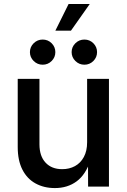

<svg xmlns="http://www.w3.org/2000/svg" viewBox="-20 -935 635 962"><path d="M254.9 7.3Q200.2 7.3 158 -15.9Q115.7 -39.1 92.3 -85Q68.8 -130.9 68.8 -198.2V-540H177.7V-211.9Q177.7 -152.8 208.3 -120.1Q238.8 -87.4 291.5 -87.4Q327.6 -87.4 355.7 -102.8Q383.8 -118.2 400.1 -148.4Q416.5 -178.7 416.5 -222.2V-540H525.9V0H421.4L420.9 -132.8H433.6Q409.7 -60.1 364 -26.4Q318.4 7.3 254.9 7.3ZM402.8 -610.8Q376.5 -610.8 357.7 -629.4Q338.9 -647.9 338.9 -673.8Q338.9 -699.7 357.7 -718.3Q376.5 -736.8 402.8 -736.8Q429.2 -736.8 447.8 -718.3Q466.3 -699.7 466.3 -673.8Q466.3 -647.9 447.8 -629.4Q429.2 -610.8 402.8 -610.8ZM193.8 -610.8Q167.5 -610.8 148.7 -629.4Q129.9 -647.9 129.9 -673.8Q129.9 -699.7 148.7 -718.3Q167.5 -736.8 193.8 -736.8Q220.2 -736.8 238.8 -718.3Q257.3 -699.7 257.3 -673.8Q257.3 -647.9 238.8 -629.4Q220.2 -610.8 193.8 -610.8ZM257.3 -781.2 323.7 -915H429.7L335.4 -781.2Z"/></svg>

Font: V-Inter
Style: Medium-500
Weight: 500
Designer: Rasmus Andersson
Foundry: rsms
Version: Version 4.000;git-4146feb